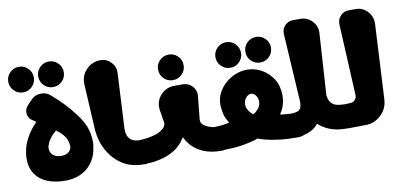

<svg xmlns="http://www.w3.org/2000/svg" viewBox="-64 -830 2150 1037"><g transform="rotate(-10 1010.5 -311.0)"><path d="M403.8 -166.7C403.8 -197.6 398.3 -226.8 387.3 -254.4C387.1 -254.8 386.9 -255.4 386.5 -256.1C386.2 -256.9 386 -257.4 385.8 -257.8C383.2 -264 380.7 -269.4 378.3 -273.9C369.5 -291.1 358.5 -308.1 345.3 -325.2C312.3 -369.5 273.5 -410.6 229.1 -448.5C213.7 -464.6 194.9 -472.6 172.6 -472.5C150.3 -472.4 131.5 -464.2 116.3 -447.9L91.5 -421.4C81 -410.2 76.2 -397 77.1 -381.7C78 -366.3 84.3 -353.7 96.1 -343.8L121.7 -326.2C101.5 -305.9 85.3 -285.6 73 -265.3C53.2 -232.6 41.5 -201.3 37.9 -171.7C35.8 -160.9 34.8 -150.6 34.8 -140.5C34.8 -106.6 42.5 -78.1 57.9 -55.2C73.3 -32.2 95 -15 122.9 -3.5C150.8 8 183.3 13.7 220.4 13.7C253.2 13.7 281.3 8.2 304.5 -2.7C327.7 -13.7 346.5 -27.8 360.9 -45C375.2 -62.2 385.7 -80.6 392.2 -100.2C396.5 -113 399.4 -125.4 400.8 -137.4C402.8 -147.6 403.8 -157.4 403.8 -166.7ZM252.1 -232.1C262.8 -219.5 269.9 -207.5 273.6 -196.1C277.3 -184.6 279.1 -173.3 279.1 -162.4C279.1 -162 279.1 -161.5 279 -160.8C279 -160.1 278.9 -159.7 278.9 -159.7C277.9 -155.8 276.6 -152.3 275 -149.1C271.1 -141 265 -134.5 256.6 -129.5C248.3 -124.5 236.8 -122.1 222.2 -122.1C204.4 -122.1 189.9 -126.5 178.7 -135.4C167.5 -144.2 161.9 -156.8 161.9 -173C161.9 -175.2 162 -178 162.3 -181.2C163.8 -187.7 165.9 -194.2 168.7 -200.8C174.4 -214.3 183.8 -228.2 196.9 -242.3C203 -248.9 210.1 -255.5 218.2 -262.2C232.8 -251.5 244 -241.5 252.1 -232.1ZM9.6 -565.8C9.6 -546.4 16.5 -529.9 30.2 -516.2C43.9 -502.5 60.4 -495.6 79.8 -495.6C99.1 -495.6 115.7 -502.5 129.3 -516.2C143 -529.9 149.9 -546.4 149.9 -565.8C149.9 -585.1 143 -601.6 129.3 -615.3C115.7 -629 99.1 -635.9 79.8 -635.9C60.4 -635.9 43.9 -629 30.2 -615.3C16.5 -601.6 9.6 -585.1 9.6 -565.8ZM173.9 -565.8C173.9 -546.4 180.7 -529.9 194.4 -516.2C208.1 -502.5 224.6 -495.6 244 -495.6C263.4 -495.6 279.9 -502.5 293.6 -516.2C307.3 -529.9 314.1 -546.4 314.1 -565.8C314.1 -585.1 307.3 -601.6 293.6 -615.3C279.9 -629 263.4 -635.9 244 -635.9C224.6 -635.9 208.1 -629 194.4 -615.3C180.7 -601.6 173.9 -585.1 173.9 -565.8Z M564.6 -16C564.8 -15.9 565 -15.8 565.3 -15.6C565.6 -15.5 565.9 -15.4 566 -15.3C592.4 -4.6 623.8 0.7 660.4 0.7C680.7 0.7 697.7 -5.4 711.3 -17.7C724.8 -29.9 731.6 -45.7 731.6 -65C731.6 -88 725.1 -104.7 712.1 -115.1C699 -125.6 683.3 -130.8 665.1 -130.8C649.4 -130.8 635.3 -132.9 622.8 -137C610.3 -141.2 600.5 -149.3 593.4 -161.3C591 -165.5 588.9 -170.4 587.2 -176C584.4 -185.5 583.2 -196.2 583.8 -208L599.5 -510.1C600.7 -533 593.4 -552.8 577.6 -569.4C561.8 -586.1 542.4 -594.4 519.5 -594.4C488.6 -594.4 462.6 -583.2 441.4 -560.8C420.2 -538.4 410.5 -511.8 412.1 -481L425.6 -235.2C428.2 -189.5 440 -148.2 461.2 -111.5C486.9 -66.9 521.4 -35.1 564.6 -16Z M817.9 -490.2C817.9 -470.8 824.7 -454.3 838.4 -440.6C852.1 -426.9 868.6 -420 888 -420C907.4 -420 923.9 -426.9 937.6 -440.6C951.3 -454.3 958.1 -470.8 958.1 -490.2C958.1 -509.5 951.3 -526.1 937.6 -539.7C923.9 -553.4 907.4 -560.3 888 -560.3C868.6 -560.3 852.1 -553.4 838.4 -539.7C824.7 -526.1 817.9 -509.5 817.9 -490.2ZM800 -206.1C802 -193.6 798.7 -183.1 790 -174.6C789.3 -174 788.8 -173.5 788.5 -173.2C776.9 -162.1 762.9 -153.8 746.6 -148.2C741.6 -146.5 736.3 -144.9 730.9 -143.4C706.5 -136.6 678.9 -132.9 648.1 -132.2L629.5 -0.9C655.6 -0.9 675.7 -1.2 689.8 -1.7C707.4 -2.3 730.2 -6.3 758.3 -13.8C781.8 -20.1 804.1 -29.9 825.2 -43.2C846.3 -56.5 864.7 -74.8 880.4 -98C882.4 -100.9 884.4 -104.2 886.4 -107.7C894.8 -89.4 905.9 -72.9 919.9 -58.1C936.9 -40 958.6 -25.7 984.9 -15C1011.2 -4.3 1042.7 1 1079.2 1C1099.6 1 1116.6 -5.1 1130.1 -17.3C1143.7 -29.6 1150.5 -45.4 1150.5 -64.7C1150.5 -87.7 1144 -104.4 1130.9 -114.8C1117.9 -125.3 1102.2 -130.5 1084 -130.5C1068.2 -130.5 1054.1 -132.6 1041.7 -136.7C1026.1 -141.9 1014 -148.1 1005.2 -155.4C995.4 -163.7 991.1 -174.3 992.5 -187.4L1005.7 -315.4C1006.7 -335.4 1000.3 -352.6 986.6 -367C972.8 -381.5 956 -388.8 936 -388.8H888.8C862.8 -388.8 840.2 -380.1 821.1 -362.7C801.9 -345.3 791 -324 788.2 -298.6C787.4 -290.9 787.8 -282 789.4 -271.9Z M1551.9 -114.6C1538.9 -125.1 1523.2 -130.3 1505 -130.3C1495.5 -130.3 1476.6 -131.4 1448.3 -133.7C1439.7 -134.4 1431.8 -135.7 1424.6 -137.5C1431.4 -147.4 1436.9 -157.1 1441.1 -166.3C1450.8 -187.5 1455.6 -211.7 1455.6 -238.8C1455.6 -248.4 1454.6 -257.9 1452.7 -267.3C1450.3 -288.1 1443.3 -307.8 1431.7 -326.5C1417.1 -349.9 1397.4 -369.1 1372.6 -384C1347.8 -398.9 1320 -406.3 1289.2 -406.3C1268.4 -406.3 1247.7 -402.3 1227.4 -394.2C1207 -386.1 1188.5 -374.7 1171.8 -360.1C1155.1 -345.5 1141.6 -328.4 1131.5 -308.8C1121.3 -289.3 1116.2 -268 1116.2 -245C1116.2 -234 1117.3 -223.3 1119.4 -212.7C1120.6 -202 1122.7 -192.3 1125.6 -183.6C1130.4 -169.2 1137.5 -155.3 1146.8 -142C1123.1 -135.9 1097.2 -132.6 1069.1 -132L1050.5 -0.8C1058.4 -0.8 1064.6 -0.8 1068.9 -0.8C1070.7 -0.8 1072.1 -0.8 1073.2 -0.8C1087.9 -0.9 1100.4 -1.1 1110.8 -1.5C1111.1 -1.5 1111.5 -1.5 1112.1 -1.6C1112.6 -1.6 1113 -1.7 1113.3 -1.7C1113.5 -1.7 1113.9 -1.7 1114.4 -1.7C1114.9 -1.7 1115.3 -1.7 1115.6 -1.7C1136.5 -1.9 1157 -3.5 1177.3 -6.2C1200 -9.4 1222 -13.4 1243 -18.4C1257.5 -21.8 1270.4 -25.8 1281.8 -30.4C1293 -25.9 1305.5 -21.9 1319.3 -18.4C1344.9 -11.9 1373.2 -6.8 1404.3 -3.1C1429.1 -0.2 1461.1 1.2 1500.2 1.2C1520.6 1.3 1537.5 -4.9 1551.1 -17.2C1564.7 -29.4 1571.5 -45.2 1571.5 -64.5C1571.5 -87.5 1565 -104.2 1551.9 -114.6ZM1254.4 -249.7C1258.6 -257.6 1263.8 -263.7 1270 -268.1C1276.3 -272.6 1282.6 -274.8 1288.8 -274.8C1295.1 -274.8 1301.1 -272.6 1306.8 -268.1C1312.6 -263.7 1317.1 -257.8 1320.5 -250.5C1323.9 -243.2 1325.6 -235.4 1325.6 -227C1325.6 -216.6 1323.1 -206.7 1318.2 -197.3C1313.2 -187.9 1305.4 -179.1 1294.7 -171.1C1291.1 -168.4 1287.1 -165.7 1282.5 -163.1C1277.1 -167.5 1272.6 -171.7 1268.8 -175.8C1261.3 -183.8 1255.9 -191.8 1252.8 -199.6C1249.7 -207.5 1248.1 -214.8 1248.1 -221.6C1248.1 -232.5 1250.2 -241.9 1254.4 -249.7ZM1134.6 -502.1C1134.6 -482.7 1141.5 -466.2 1155.2 -452.5C1168.9 -438.8 1185.4 -432 1204.8 -432C1224.1 -432 1240.7 -438.8 1254.3 -452.5C1268 -466.2 1274.9 -482.7 1274.9 -502.1C1274.9 -521.5 1268 -538 1254.3 -551.7C1240.7 -565.4 1224.1 -572.2 1204.8 -572.2C1185.4 -572.2 1168.9 -565.4 1155.2 -551.7C1141.5 -538 1134.6 -521.5 1134.6 -502.1ZM1298.9 -502.1C1298.9 -482.7 1305.7 -466.2 1319.4 -452.5C1333.1 -438.8 1349.6 -432 1369 -432C1388.4 -432 1404.9 -438.8 1418.6 -452.5C1432.3 -466.2 1439.1 -482.7 1439.1 -502.1C1439.1 -521.5 1432.3 -538 1418.6 -551.7C1404.9 -565.4 1388.4 -572.2 1369 -572.2C1349.6 -572.2 1333.1 -565.4 1319.4 -551.7C1305.7 -538 1298.9 -521.5 1298.9 -502.1Z M1817.9 -115.6C1804.8 -126.1 1789.2 -131.3 1770.9 -131.3C1755.2 -131.3 1741.2 -133.4 1728.6 -137.6C1716.1 -141.7 1706.3 -149.8 1699.3 -161.8C1694.1 -170.7 1690.7 -181.8 1689 -195.3L1710.5 -533.6C1711.9 -558.9 1703.9 -580.7 1686.5 -599.1C1669.1 -617.5 1647.7 -626.7 1622.4 -626.7H1581.2C1563.8 -626.7 1549.1 -620.4 1537.1 -607.7C1525.1 -595.1 1519.5 -580.1 1520.4 -562.7L1543.3 -183.1C1542.9 -176.6 1542.4 -171.2 1541.8 -166.9C1539.7 -152.6 1533.8 -143 1524.2 -138.4C1514.5 -133.7 1499.2 -131.3 1478.4 -131.3L1470.5 0.2C1500.8 0.2 1526.9 -3.2 1548.8 -10C1570.7 -16.7 1589.6 -28.4 1605.6 -44.8C1606.6 -45.9 1609.1 -48.7 1612.8 -53.3C1629.2 -37.7 1648.9 -25.2 1671.9 -15.8C1698.2 -5.1 1729.7 0.2 1766.2 0.2C1786.6 0.2 1803.5 -5.9 1817.1 -18.2C1830.7 -30.5 1837.5 -46.2 1837.5 -65.5C1837.5 -88.5 1830.9 -105.2 1817.9 -115.6Z M1926.8 -626.7H1885.7C1868.3 -626.7 1853.6 -620 1841.6 -606.8C1829.6 -593.5 1824 -577.8 1824.9 -559.5L1844.2 -169.9C1844.7 -159.5 1841.4 -150.6 1834.3 -143.1C1827.1 -135.6 1818.4 -131.9 1808 -131.9L1781.1 -130.9L1773.2 0.6L1852.6 -0.4H1868.5C1901.8 -0.4 1930.5 -11.8 1954.7 -34.7C1978.8 -57.6 1991.8 -85.7 1993.5 -118.9L2015 -529C2016.3 -555.5 2008.3 -578.4 1990.9 -597.7C1973.5 -617 1952.2 -626.7 1926.8 -626.7Z"/></g></svg>

Font: Qalbi
Style: Regular
Weight: 400
Version: Version 001.000